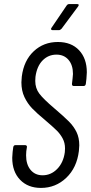

<svg xmlns="http://www.w3.org/2000/svg" viewBox="-20 -914 446 942"><path d="M40 -140Q40 -149 42 -169L45 -192Q47 -202 56 -202H103Q108 -202 110.5 -199Q113 -196 112 -192L109 -172Q108 -165 108 -152Q108 -107 130 -80.5Q152 -54 189 -54Q230 -54 260.5 -85Q291 -116 298 -167Q299 -174 299 -186Q299 -213 287.5 -234.5Q276 -256 259 -273Q242 -290 201 -325Q161 -358 138 -382Q115 -406 100 -437.5Q85 -469 85 -510Q85 -519 87 -539Q97 -617 145.5 -662.5Q194 -708 264 -708Q330 -708 368 -667.5Q406 -627 406 -559Q406 -549 404 -527L401 -502Q399 -492 390 -492H342Q333 -492 333 -502L336 -528Q338 -544 338 -551Q338 -595 316 -620.5Q294 -646 257 -646Q217 -646 189 -617.5Q161 -589 154 -537Q153 -530 153 -517Q153 -481 173 -454.5Q193 -428 246 -383Q293 -343 317.5 -318.5Q342 -294 355.5 -266Q369 -238 369 -201Q369 -193 367 -173Q357 -91 305 -41.5Q253 8 181 8Q117 8 78.5 -32Q40 -72 40 -140ZM233 -778 307 -887Q312 -894 319 -894H359Q365 -894 366 -890.5Q367 -887 363 -882L282 -773Q275 -766 269 -766H238Q233 -766 231 -769.5Q229 -773 233 -778Z"/></svg>

Font: Barlow Condensed
Style: Italic
Weight: 400
Width: 3
Italic angle: -7°
Designer: Jeremy Tribby
Foundry: Tribby Type
Version: Version 1.408